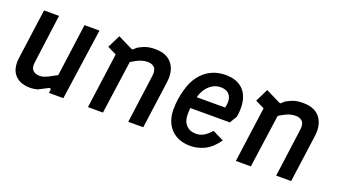

<svg xmlns="http://www.w3.org/2000/svg" viewBox="-51 -890 2237 1276"><g transform="rotate(20 1067.5 -252.0)"><path d="M184 11Q113 11 75.5 -31Q38 -73 49 -153L97 -504H203L157 -157Q152 -120 169 -102.5Q186 -85 220 -85Q231 -85 244.5 -89Q258 -93 279 -103.5Q300 -114 333 -133L383 -504H489L417 0H315L318 -21Q319 -29 314 -31.5Q309 -34 302 -30Q283 -20 266.5 -11.5Q250 -3 236 4Q223 7 210 9Q197 11 184 11Z M591 0 652 -447 700 -364 581 -423 626 -514 729 -463Q739 -459 745 -466L759 -480Q794 -501 821.5 -508.5Q849 -516 886 -515Q964 -514 1001.5 -465Q1039 -416 1028 -335L982 0H876L922 -340Q928 -382 911 -400Q894 -418 863 -418Q844 -418 826.5 -413.5Q809 -409 787.5 -398Q766 -387 733 -366L754 -407L697 0Z M1318 10Q1256 10 1214 -15Q1172 -40 1151 -83Q1130 -126 1130 -177Q1130 -219 1135.5 -255Q1141 -291 1149 -318Q1165 -381 1198 -425Q1231 -469 1277 -491.5Q1323 -514 1378 -514Q1433 -514 1469 -495Q1505 -476 1524 -443Q1543 -410 1547 -367.5Q1551 -325 1543 -279L1512 -227H1212L1222 -309H1449Q1462 -366 1442 -396Q1422 -426 1376 -426Q1330 -426 1293.5 -391Q1257 -356 1242 -288Q1238 -267 1234.5 -246Q1231 -225 1230 -191Q1228 -137 1254 -108Q1280 -79 1324 -79Q1353 -79 1377 -92Q1401 -105 1430 -137L1509 -98Q1465 -36 1415.5 -13Q1366 10 1318 10Z M1637 0 1698 -447 1746 -364 1627 -423 1672 -514 1775 -463Q1785 -459 1791 -466L1805 -480Q1840 -501 1867.5 -508.5Q1895 -516 1932 -515Q2010 -514 2047.5 -465Q2085 -416 2074 -335L2028 0H1922L1968 -340Q1974 -382 1957 -400Q1940 -418 1909 -418Q1890 -418 1872.5 -413.5Q1855 -409 1833.5 -398Q1812 -387 1779 -366L1800 -407L1743 0Z"/></g></svg>

Font: Finlandica Medium
Style: Italic
Weight: 500
Italic angle: -8°
Designer: Niklas Ekholm, Juho Hiilivirta, Jaakko Suomalainen
Foundry: Helsinki Type Studio
Version: Version 1.063